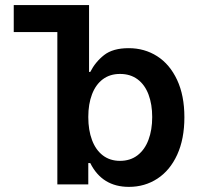

<svg xmlns="http://www.w3.org/2000/svg" viewBox="-20 -727 785 757"><path d="M206.1 -600.6H34.2V-707H331.1V-443.4H335.9Q356 -482.9 390.6 -510Q425.3 -537.1 487.3 -537.1Q549.8 -537.1 599.6 -505.4Q649.4 -473.6 678.2 -412.1Q707 -350.6 707 -264.6Q707 -179.2 678.7 -117.2Q650.4 -55.2 600.6 -22.7Q550.8 9.8 488.3 9.8Q382.8 9.8 335.9 -84H328.1V0H206.1ZM453.1 -92.8Q493.7 -92.8 522.2 -114.7Q550.8 -136.7 565.4 -175.8Q580.1 -214.8 580.1 -265.6Q580.1 -315.4 565.7 -354Q551.3 -392.6 522.7 -414.1Q494.1 -435.5 453.1 -435.5Q413.6 -435.5 385.5 -414.6Q357.4 -393.6 342.8 -355.2Q328.1 -316.9 328.1 -265.6Q328.1 -213.9 342.8 -174.8Q357.4 -135.7 385.5 -114.3Q413.6 -92.8 453.1 -92.8Z"/></svg>

Font: Pretendard Std SemiBold
Style: Regular
Weight: 600
Designer: Base glyphs from Inter by Rasmus Andersson; Hangeul glyphs from Noto Sans CJK(Source Han Sans) by Jang Soo-young and Kan
Foundry: Kil Hyung-jin
Version: Version 1.309